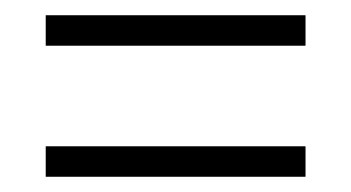

<svg xmlns="http://www.w3.org/2000/svg" viewBox="-20 -448 461 252"><path d="M40 -256H381V-216H40ZM40 -428H381V-388H40Z"/></svg>

Font: Khand Light
Style: Regular
Weight: 300
Designer: Devanagari: Sanchit Sawaria, Jyotish Sonowal; Latin: Satya Rajpurohit
Foundry: Indian Type Foundry
Version: Version 1.101;PS 1.0;hotconv 1.0.78;makeotf.lib2.5.61930; tt